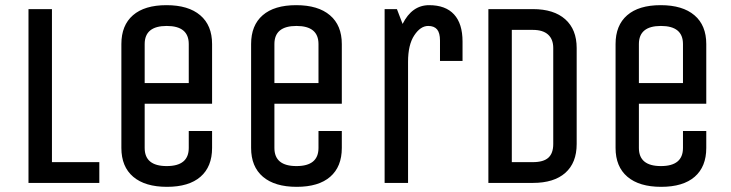

<svg xmlns="http://www.w3.org/2000/svg" viewBox="-20 -705 2817 740"><path d="M362.8 0H89.8V-669.9H180.2V-80.1H362.8Z M707.5 -384.8V-535.2Q707.5 -605 622.6 -605Q537.6 -605 537.6 -535.2V-384.8ZM447.8 -134.8V-535.2Q447.8 -607.4 492.4 -646.2Q537.1 -685.1 621.6 -685.1Q706.1 -685.1 751.7 -646.2Q797.4 -607.4 797.4 -535.2V-305.2H537.6V-134.8Q537.6 -64.9 622.6 -64.9Q707.5 -64.9 707.5 -134.8V-200.2H797.4V-134.8Q797.4 -62.5 752.7 -23.7Q708 15.1 623.5 15.1Q539.1 15.1 493.4 -23.7Q447.8 -62.5 447.8 -134.8Z M1207.5 -384.8V-535.2Q1207.5 -605 1122.6 -605Q1037.6 -605 1037.6 -535.2V-384.8ZM947.8 -134.8V-535.2Q947.8 -607.4 992.4 -646.2Q1037.1 -685.1 1121.6 -685.1Q1206.1 -685.1 1251.7 -646.2Q1297.4 -607.4 1297.4 -535.2V-305.2H1037.6V-134.8Q1037.6 -64.9 1122.6 -64.9Q1207.5 -64.9 1207.5 -134.8V-200.2H1297.4V-134.8Q1297.4 -62.5 1252.7 -23.7Q1208 15.1 1123.5 15.1Q1039.1 15.1 993.4 -23.7Q947.8 -62.5 947.8 -134.8Z M1762.7 -470.2H1675.8V-548.8Q1675.8 -578.1 1664.6 -591.6Q1653.3 -605 1630.4 -605Q1600.6 -605 1576.7 -568.8Q1552.7 -532.7 1552.7 -466.8V0H1462.4V-669.9H1509.8L1531.7 -612.8Q1567.9 -685.1 1633.8 -685.1Q1697.3 -685.1 1730 -649.4Q1762.7 -613.8 1762.7 -544.9Z M2112.3 -149.9V-520Q2112.3 -553.7 2092.3 -571.8Q2072.3 -589.8 2033.7 -589.8H1952.6V-80.1H2033.7Q2074.7 -80.1 2093.5 -97.2Q2112.3 -114.3 2112.3 -149.9ZM2033.7 0H1862.3V-669.9H2033.7Q2114.7 -669.9 2158.7 -630.6Q2202.6 -591.3 2202.6 -520V-149.9Q2202.6 -77.6 2158.9 -38.8Q2115.2 0 2033.7 0Z M2612.3 -384.8V-535.2Q2612.3 -605 2527.3 -605Q2442.4 -605 2442.4 -535.2V-384.8ZM2352.5 -134.8V-535.2Q2352.5 -607.4 2397.2 -646.2Q2441.9 -685.1 2526.4 -685.1Q2610.8 -685.1 2656.5 -646.2Q2702.1 -607.4 2702.1 -535.2V-305.2H2442.4V-134.8Q2442.4 -64.9 2527.3 -64.9Q2612.3 -64.9 2612.3 -134.8V-200.2H2702.1V-134.8Q2702.1 -62.5 2657.5 -23.7Q2612.8 15.1 2528.3 15.1Q2443.8 15.1 2398.2 -23.7Q2352.5 -62.5 2352.5 -134.8Z"/></svg>

Font: Unica One
Style: Bold
Weight: 400
Designer: Eduardo Rodriguez Tunni
Foundry: Eduardo Rodriguez Tunni
Version: Version 1.001